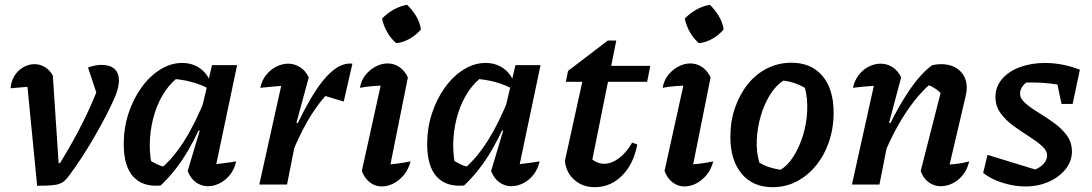

<svg xmlns="http://www.w3.org/2000/svg" viewBox="-20 -765 4526 796"><path d="M229 -89Q286 -182 327 -265Q368 -348 395 -423L394 -337L345 -485Q374 -496 401 -496Q436 -496 454.5 -479.5Q473 -463 473 -431Q473 -405 459 -369Q446 -337 424.5 -295Q403 -253 377 -207.5Q351 -162 323 -118.5Q295 -75 268 -39Q257 -24 247.5 -15.5Q238 -7 225 -2.5Q212 2 190.5 3.5Q169 5 134 5L88 -465L120 -407Q93 -405 69.5 -403Q46 -401 24 -399Q26 -429 40.5 -451.5Q55 -474 77 -486.5Q99 -499 123 -499Q146 -499 166 -487Q186 -475 199 -452L223 -89Z M646 4Q573 11 533 -32Q493 -75 493 -168Q493 -234 512.5 -294Q532 -354 566 -401.5Q600 -449 644 -476.5Q688 -504 735 -504Q776 -504 806.5 -483.5Q837 -463 852 -426L851 -394Q783 -433 686 -439L726 -450Q692 -427 665 -387.5Q638 -348 622 -298Q606 -248 602 -193.5Q598 -139 608 -86L592 -106Q611 -94 630 -84.5Q649 -75 671 -72L649 -68Q700 -111 746 -184.5Q792 -258 834 -364L855 -345Q811 -229 761 -143Q711 -57 646 4ZM865 -29 844 -81Q872 -84 900.5 -87.5Q929 -91 959 -96Q952 -64 934 -41Q916 -18 891.5 -5.5Q867 7 842 7Q815 7 792.5 -9Q770 -25 758 -56L808 -223L796 -227L859 -495H963Z M1055 0 1158 -464 1174 -411Q1149 -409 1123.5 -407Q1098 -405 1059 -401Q1066 -433 1084 -455Q1102 -477 1126 -489Q1150 -501 1175 -501Q1201 -501 1224 -486.5Q1247 -472 1260 -444L1209 -256L1220 -253L1170 0ZM1178 -98 1165 -143Q1219 -272 1266.5 -353Q1314 -434 1357 -470Q1400 -506 1441 -501L1405 -344L1329 -367Q1290 -324 1252.5 -258.5Q1215 -193 1178 -98Z M1588 -30 1565 -81Q1597 -83 1625.5 -86.5Q1654 -90 1682 -96Q1674 -64 1655.5 -41Q1637 -18 1612.5 -5Q1588 8 1562 8Q1536 8 1514 -8.5Q1492 -25 1480 -56L1570 -464L1586 -411Q1552 -410 1525.5 -408Q1499 -406 1472 -401Q1478 -433 1496 -455Q1514 -477 1538 -489.5Q1562 -502 1587 -502Q1614 -502 1636 -487Q1658 -472 1671 -444ZM1668 -745Q1689 -725 1705 -698.5Q1721 -672 1725 -643Q1707 -621 1679.5 -605Q1652 -589 1623 -586Q1602 -603 1586 -630.5Q1570 -658 1564 -688Q1584 -709 1611 -724.5Q1638 -740 1668 -745Z M1904 4Q1831 11 1791 -32Q1751 -75 1751 -168Q1751 -234 1770.5 -294Q1790 -354 1824 -401.5Q1858 -449 1902 -476.5Q1946 -504 1993 -504Q2034 -504 2064.5 -483.5Q2095 -463 2110 -426L2109 -394Q2041 -433 1944 -439L1984 -450Q1950 -427 1923 -387.5Q1896 -348 1880 -298Q1864 -248 1860 -193.5Q1856 -139 1866 -86L1850 -106Q1869 -94 1888 -84.5Q1907 -75 1929 -72L1907 -68Q1958 -111 2004 -184.5Q2050 -258 2092 -364L2113 -345Q2069 -229 2019 -143Q1969 -57 1904 4ZM2123 -29 2102 -81Q2130 -84 2158.5 -87.5Q2187 -91 2217 -96Q2210 -64 2192 -41Q2174 -18 2149.5 -5.5Q2125 7 2100 7Q2073 7 2050.5 -9Q2028 -25 2016 -56L2066 -223L2054 -227L2117 -495H2221Z M2446 11Q2396 11 2361.5 -19Q2327 -49 2322 -98L2399 -448H2505L2427 -60L2423 -115Q2451 -86 2485 -86Q2515 -86 2546 -109Q2577 -132 2601 -174L2622 -166Q2607 -85 2559 -37Q2511 11 2446 11ZM2326 -426 2335 -471 2500 -597H2535L2514 -492H2676L2663 -426Z M2843 -30 2820 -81Q2852 -83 2880.5 -86.5Q2909 -90 2937 -96Q2929 -64 2910.5 -41Q2892 -18 2867.5 -5Q2843 8 2817 8Q2791 8 2769 -8.5Q2747 -25 2735 -56L2825 -464L2841 -411Q2807 -410 2780.5 -408Q2754 -406 2727 -401Q2733 -433 2751 -455Q2769 -477 2793 -489.5Q2817 -502 2842 -502Q2869 -502 2891 -487Q2913 -472 2926 -444ZM2923 -745Q2944 -725 2960 -698.5Q2976 -672 2980 -643Q2962 -621 2934.5 -605Q2907 -589 2878 -586Q2857 -603 2841 -630.5Q2825 -658 2819 -688Q2839 -709 2866 -724.5Q2893 -740 2923 -745Z M3183 11Q3101 11 3054.5 -45Q3008 -101 3008 -198Q3008 -263 3027.5 -319Q3047 -375 3081 -417Q3115 -459 3161.5 -482Q3208 -505 3261 -505Q3343 -505 3389.5 -450.5Q3436 -396 3436 -298Q3436 -233 3416.5 -176.5Q3397 -120 3362.5 -78Q3328 -36 3282.5 -12.5Q3237 11 3183 11ZM3216 -61Q3246 -79 3270 -117Q3294 -155 3309 -203.5Q3324 -252 3326.5 -304Q3329 -356 3317 -401Q3296 -413 3274 -420.5Q3252 -428 3228 -431Q3197 -411 3173 -373Q3149 -335 3134.5 -286Q3120 -237 3117.5 -186.5Q3115 -136 3128 -91Q3147 -79 3169 -72Q3191 -65 3216 -61Z M3797 -56 3883 -393 3890 -370Q3871 -389 3855.5 -399Q3840 -409 3818 -417L3843 -422Q3785 -374 3732 -292.5Q3679 -211 3634 -98L3622 -143Q3646 -204 3674 -259.5Q3702 -315 3731 -361.5Q3760 -408 3789 -442Q3818 -476 3845 -495Q3855 -497 3864 -498Q3873 -499 3881 -499Q3930 -499 3959 -472Q3988 -445 3988 -401Q3988 -393 3987 -385Q3986 -377 3984 -369L3917 -83Q3944 -85 3962 -88Q3980 -91 3998 -96Q3991 -64 3973 -41Q3955 -18 3930.5 -5.5Q3906 7 3880 7Q3853 7 3830.5 -9Q3808 -25 3797 -56ZM3512 0 3615 -464 3631 -411Q3606 -409 3581.5 -407.5Q3557 -406 3516 -401Q3523 -432 3540.5 -454.5Q3558 -477 3582 -489Q3606 -501 3631 -501Q3658 -501 3680.5 -486.5Q3703 -472 3716 -444L3666 -256L3676 -253L3626 0Z M4056 -48 4074 -123 4289 -57 4255 -58Q4273 -61 4288 -70.5Q4303 -80 4312 -93Q4321 -106 4321 -120Q4321 -141 4299.5 -160Q4278 -179 4246 -199.5Q4214 -220 4182 -243Q4150 -266 4128.5 -295.5Q4107 -325 4107 -363Q4107 -405 4134 -437Q4161 -469 4208 -486.5Q4255 -504 4313 -504Q4348 -504 4384.5 -497Q4421 -490 4457 -476L4421 -404Q4382 -413 4340.5 -418Q4299 -423 4257 -423Q4239 -423 4221 -422.5Q4203 -422 4185 -419L4243 -428Q4228 -420 4218.5 -406Q4209 -392 4209 -377Q4209 -356 4231 -337Q4253 -318 4285 -298.5Q4317 -279 4349 -256Q4381 -233 4402.5 -204Q4424 -175 4424 -137Q4424 -97 4398 -64Q4372 -31 4328 -11.5Q4284 8 4230 8Q4185 8 4137 -7Q4089 -22 4056 -48ZM4381 -334 4351 -476H4457L4427 -334Z"/></svg>

Font: Piazzolla Thin
Style: Bold Italic
Weight: 700
Italic angle: -11.3°
Version: Version 2.005